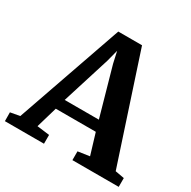

<svg xmlns="http://www.w3.org/2000/svg" viewBox="-181 -907 1062 1068"><g transform="rotate(30 350.0 -373.5)"><path d="M44 -67.5 281 -747H433.5L657 -67L715 -56.5V0H417.5V-56.5L492 -67.5L451.5 -201.5H194.5L155 -66.5L235 -56.5V0H-16L-16.5 -56.5ZM432.5 -268.5 345.5 -577 329 -651 309.5 -576 213 -268.5Z"/></g></svg>

Font: Merriweather 28pt
Style: Bold
Weight: 700
Version: Version 2.100